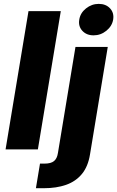

<svg xmlns="http://www.w3.org/2000/svg" viewBox="-20 -786 616 1010"><path d="M299.8 -727.5 179.2 0H9.3L129.9 -727.5ZM377 -539.1H546.9L453.6 25.4Q443.4 89.8 410.9 129.2Q378.4 168.5 327.6 186.3Q276.9 204.1 210.4 204.1H168.9L190.4 74.7H213.9Q248 74.7 264.2 61.3Q280.3 47.9 284.7 19ZM472.2 -600.1Q435.1 -600.1 413.1 -624Q391.1 -647.9 397 -682.6Q402.3 -717.8 432.4 -741.7Q462.4 -765.6 499.5 -765.6Q537.1 -765.6 559.1 -741.7Q581.1 -717.8 575.2 -682.6Q569.3 -648.4 539.6 -624.3Q509.8 -600.1 472.2 -600.1Z"/></svg>

Font: Inter 18pt ExtraBold
Style: Italic
Weight: 800
Italic angle: -9.3988°
Designer: Rasmus Andersson
Foundry: rsms
Version: Version 4.001;git-66647c0bb